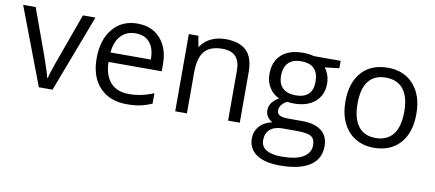

<svg xmlns="http://www.w3.org/2000/svg" viewBox="-70 -808 2968 1310"><g transform="rotate(10 1414.0 -152.5)"><path d="M203.1 0 0 -535.2H86.9L202.1 -217.8Q241.2 -106.4 248 -73.2H252Q257.3 -99.1 285.9 -180.4Q314.5 -261.7 414.1 -535.2H501L297.9 0Z M813 9.8Q694.3 9.8 625.7 -62.5Q557.1 -134.8 557.1 -263.2Q557.1 -392.6 620.8 -468.8Q684.6 -544.9 792 -544.9Q892.6 -544.9 951.2 -478.8Q1009.8 -412.6 1009.8 -304.2V-252.9H641.1Q643.6 -158.7 688.7 -109.9Q733.9 -61 815.9 -61Q902.3 -61 986.8 -97.2V-24.9Q943.8 -6.3 905.5 1.7Q867.2 9.8 813 9.8ZM791 -477.1Q726.6 -477.1 688.2 -435.1Q649.9 -393.1 643.1 -318.8H922.9Q922.9 -395.5 888.7 -436.3Q854.5 -477.1 791 -477.1Z M1514.2 0V-346.2Q1514.2 -411.6 1484.4 -443.8Q1454.6 -476.1 1391.1 -476.1Q1307.1 -476.1 1268.1 -430.7Q1229 -385.3 1229 -280.8V0H1147.9V-535.2H1213.9L1227.1 -461.9H1231Q1255.9 -501.5 1300.8 -523.2Q1345.7 -544.9 1400.9 -544.9Q1497.6 -544.9 1546.4 -498.3Q1595.2 -451.7 1595.2 -349.1V0Z M2199.7 -535.2V-483.9L2100.6 -472.2Q2114.3 -455.1 2125 -427.5Q2135.7 -399.9 2135.7 -365.2Q2135.7 -286.6 2082 -239.7Q2028.3 -192.9 1934.6 -192.9Q1910.6 -192.9 1889.6 -196.8Q1837.9 -169.4 1837.9 -127.9Q1837.9 -106 1856 -95.5Q1874 -85 1918 -85H2012.7Q2099.6 -85 2146.2 -48.3Q2192.9 -11.7 2192.9 58.1Q2192.9 147 2121.6 193.6Q2050.3 240.2 1913.6 240.2Q1808.6 240.2 1751.7 201.2Q1694.8 162.1 1694.8 90.8Q1694.8 42 1726.1 6.3Q1757.3 -29.3 1814 -42Q1793.5 -51.3 1779.5 -70.8Q1765.6 -90.3 1765.6 -116.2Q1765.6 -145.5 1781.2 -167.5Q1796.9 -189.5 1830.6 -210Q1789.1 -227.1 1762.9 -268.1Q1736.8 -309.1 1736.8 -361.8Q1736.8 -449.7 1789.6 -497.3Q1842.3 -544.9 1939 -544.9Q1981 -544.9 2014.6 -535.2ZM1772.9 89.8Q1772.9 133.3 1809.6 155.8Q1846.2 178.2 1914.6 178.2Q2016.6 178.2 2065.7 147.7Q2114.7 117.2 2114.7 64.9Q2114.7 21.5 2087.9 4.6Q2061 -12.2 1986.8 -12.2H1889.6Q1834.5 -12.2 1803.7 14.2Q1772.9 40.5 1772.9 89.8ZM1816.9 -363.8Q1816.9 -307.6 1848.6 -278.8Q1880.4 -250 1937 -250Q2055.7 -250 2055.7 -365.2Q2055.7 -485.8 1935.5 -485.8Q1878.4 -485.8 1847.7 -455.1Q1816.9 -424.3 1816.9 -363.8Z M2771.5 -268.1Q2771.5 -137.2 2705.6 -63.7Q2639.6 9.8 2523.4 9.8Q2451.7 9.8 2396 -23.9Q2340.3 -57.6 2310.1 -120.6Q2279.8 -183.6 2279.8 -268.1Q2279.8 -398.9 2345.2 -471.9Q2410.6 -544.9 2526.9 -544.9Q2639.2 -544.9 2705.3 -470.2Q2771.5 -395.5 2771.5 -268.1ZM2363.8 -268.1Q2363.8 -165.5 2404.8 -111.8Q2445.8 -58.1 2525.4 -58.1Q2605 -58.1 2646.2 -111.6Q2687.5 -165 2687.5 -268.1Q2687.5 -370.1 2646.2 -423.1Q2605 -476.1 2524.4 -476.1Q2444.8 -476.1 2404.3 -423.8Q2363.8 -371.6 2363.8 -268.1Z"/></g></svg>

Font: f01899195
Style: Regular
Weight: 400
Foundry: Ascender Corporation
Version: Version 1.10